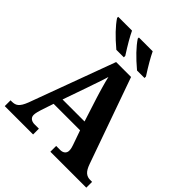

<svg xmlns="http://www.w3.org/2000/svg" viewBox="-247 -1089 1247 1247"><g transform="rotate(45 376.5 -465.5)"><path d="M217.8 -234.9 189 -148.9Q185.1 -136.7 180.9 -120.4Q176.8 -104 176.8 -91.8Q176.8 -82 180.7 -74.7Q184.6 -67.4 190.9 -62.7Q197.3 -58.1 205.3 -55.7Q213.4 -53.2 222.2 -53.2H264.2V0H3.9V-53.2H16.1Q29.3 -53.2 40.3 -56.2Q51.3 -59.1 60.8 -67.1Q70.3 -75.2 78.9 -89.4Q87.4 -103.5 96.2 -126L313 -713.9H450.2L659.2 -125Q666.5 -104 674.6 -90.1Q682.6 -76.2 692.1 -68.1Q701.7 -60.1 712.4 -56.6Q723.1 -53.2 734.9 -53.2H752.9V0H422.9V-53.2H461.9Q469.2 -53.2 477.1 -55.4Q484.9 -57.6 491 -62.3Q497.1 -66.9 501 -74.2Q504.9 -81.5 504.9 -91.8Q504.9 -104 502 -115.2Q499 -126.5 496.1 -134.8L460.9 -234.9ZM388.2 -460Q382.8 -477.1 377.2 -495.8Q371.6 -514.6 366 -534.2Q360.4 -553.7 355.2 -573Q350.1 -592.3 346.2 -609.9Q341.8 -594.7 335.9 -576.7Q330.1 -558.6 323.5 -539.6Q316.9 -520.5 310.3 -501.5Q303.7 -482.4 297.9 -464.8L238.8 -295.9H440.9ZM447.8 -771Q348.6 -854.5 304.7 -920.9V-931.2H431.6Q457.5 -876 516.6 -784.2V-771ZM257.8 -771Q158.7 -854.5 114.7 -920.9V-931.2H241.7Q267.6 -876 326.7 -784.2V-771Z"/></g></svg>

Font: Droid Serif
Style: Bold
Weight: 700
Designer: Monotype Design team
Foundry: Monotype Imaging Inc.
Version: Version 1.03